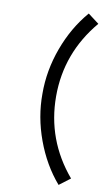

<svg xmlns="http://www.w3.org/2000/svg" viewBox="-109 -896 653 1132"><g transform="rotate(10 217.5 -330.0)"><path d="M327 183Q239 81 189 -55.5Q139 -192 140 -330Q139 -469 189 -605Q239 -741 327 -843L393 -793Q222 -590 222 -330Q222 -69 393 133Z"/></g></svg>

Font: Manrope Medium
Style: Medium
Weight: 500
Designer: Mikhail Sharanda
Foundry: Mikhail Sharanda
Version: Version 4.000;hotconv 1.0.109;makeotfexe 2.5.65596